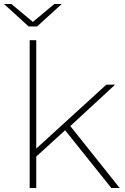

<svg xmlns="http://www.w3.org/2000/svg" viewBox="-38 -944 629 964"><path d="M111 0V-742H144V-198L496 -519H540L315 -311L563 0H521L289 -290L144 -158V0ZM106 -811 -18 -924H19L127 -834L235 -924H272L148 -811Z"/></svg>

Font: Montserrat ExtraLight
Style: Regular
Weight: 200
Designer: Julieta Ulanovsky
Foundry: Julieta Ulanovsky
Version: Version 9.000; ttfautohint (v1.8.4.7-5d5b)